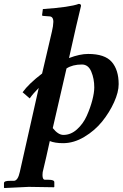

<svg xmlns="http://www.w3.org/2000/svg" viewBox="-49 -718 623 976"><path d="M430.2 -273.9Q430.2 -317.9 415 -354Q399.9 -390.1 367.2 -390.1Q320.3 -390.1 289.1 -370.1L219.2 -66.9Q247.1 -31.7 273.9 -32.2Q311 -32.2 342.5 -60.5Q374 -88.9 392.1 -129.4Q410.2 -169.9 420.2 -208.5Q430.2 -247.1 430.2 -273.9ZM165 -344.2 214.8 -557.1Q221.7 -585.9 222.2 -606.9Q222.2 -634.8 201.2 -634.8L169.9 -637.2Q165 -637.2 165 -642.1L168.9 -671.9Q308.1 -681.6 351.1 -698.2Q363.3 -698.2 362.8 -688Q353 -647 337.9 -583L301.8 -422.9Q356.9 -443.8 398.9 -443.8Q483.9 -443.8 519 -403.3Q554.2 -362.8 554.2 -290Q554.2 -250 531 -198.5Q507.8 -147 470.5 -100.6Q433.1 -54.2 379.6 -22.2Q326.2 9.8 272 9.8Q230 9.8 204.1 -1Q187 78.1 168 157.2Q167 162.1 167 171.9Q167 195.8 180.2 195.8H198.2Q227.1 195.8 227.1 208V231.9L225.1 233.9Q135.3 231.9 97.2 231.9L-26.9 237.8L-28.8 235.8V212.9Q-28.8 200.7 2 201.2H21Q42 201.2 51.8 155.8L147.9 -271Q119.1 -242.2 102.1 -217.8L65.9 -249Q97.2 -292.5 165 -344.2Z"/></svg>

Font: Linux Libertine O
Style: Semibold Italic
Weight: 600
Italic angle: -11.5°
Designer: Philipp H. Poll
Foundry: Philipp H. Poll
Version: Version 5.1.2